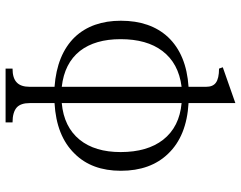

<svg xmlns="http://www.w3.org/2000/svg" viewBox="-109 -628 879 701"><g transform="rotate(90 330.5 -277.5)"><path d="M230.5 141.6H426.8V116.2Q389.6 116.2 372.1 100.6Q356.4 85.9 356.4 53.7V-37.1Q476.6 -43.9 541 -110.4Q603.5 -172.9 603.5 -279.3Q603.5 -387.7 541 -452.1Q476.6 -519.5 356.4 -526.4V-697.3L225.6 -651.4L230.5 -637.7Q266.6 -637.7 282.2 -626Q296.9 -615.2 296.9 -590.8V-526.4Q178.7 -518.6 115.2 -451.2Q55.7 -386.7 55.7 -279.3Q55.7 -174.8 115.2 -111.3Q178.7 -45.9 296.9 -37.1V53.7Q296.9 85.9 281.2 100.6Q265.6 116.2 230.5 116.2ZM356.4 -63.5V-501Q443.4 -493.2 490.2 -433.6Q535.2 -376 535.2 -278.3Q535.2 -184.6 490.2 -128.9Q443.4 -71.3 356.4 -63.5ZM296.9 -501V-63.5Q210.9 -73.2 166 -129.9Q123 -185.5 123 -278.3Q123 -374 166 -430.7Q210.9 -490.2 296.9 -501Z"/></g></svg>

Font: Batang
Style: Regular
Weight: 400
Version: Version 2.21